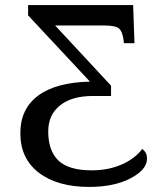

<svg xmlns="http://www.w3.org/2000/svg" viewBox="-20 -734 643 764"><path d="M545.9 -141.1Q554.2 -135.7 559.6 -126.5Q564.9 -117.2 564.9 -102.1Q564.9 -59.1 499.8 -24.7Q434.6 9.8 335 9.8Q209 9.8 135 -46.4Q61 -102.5 61 -204.1Q61 -300.8 131.8 -353.5Q202.6 -406.2 337.9 -409.2L91.8 -672.9V-713.9H509.8L515.1 -562H473.1L472.2 -570.8Q467.8 -608.4 453.6 -620.6Q439.5 -632.8 389.2 -632.8H199.2L421.9 -393.1V-352.1H349.1Q266.1 -352.1 219 -314.7Q171.9 -277.3 171.9 -210.9Q171.9 -134.3 212.4 -95.2Q252.9 -56.2 345.2 -56.2Q410.6 -56.2 463.9 -79.3Q517.1 -102.5 545.9 -141.1ZM317.4 -43.9Z"/></svg>

Font: Droid Serif
Style: Regular
Weight: 400
Designer: Monotype Design team
Foundry: Monotype Imaging Inc.
Version: Version 1.03